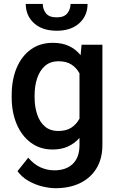

<svg xmlns="http://www.w3.org/2000/svg" viewBox="-20 -758 607 986"><path d="M40 -258.3V-268.6Q40 -349.1 65.7 -409.7Q91.3 -470.2 138.7 -504.2Q186 -538.1 251.5 -538.1Q299.8 -538.1 334.7 -521.5Q369.6 -504.9 394 -474.6L398.9 -528.3H505.9V-14.6Q505.9 56.6 475.6 106.4Q445.3 156.2 391.1 182.4Q336.9 208.5 265.6 208.5Q235.4 208.5 198.5 199.7Q161.6 190.9 127.2 171.6Q92.8 152.3 69.8 121.1L125 51.8Q153.3 85.4 187.5 101.1Q221.7 116.7 259.3 116.7Q319.3 116.7 353.8 83.5Q388.2 50.3 388.2 -12.2V-49.8Q363.3 -21.5 329.3 -5.9Q295.4 9.8 250.5 9.8Q186 9.8 138.7 -25.1Q91.3 -60.1 65.7 -120.6Q40 -181.2 40 -258.3ZM157.7 -268.6V-258.3Q157.7 -210.4 170.7 -171.1Q183.6 -131.8 210.4 -108.6Q237.3 -85.4 279.8 -85.4Q320.8 -85.4 346.9 -102.8Q373 -120.1 388.2 -148.9V-381.3Q373 -409.7 346.9 -426.5Q320.8 -443.4 280.8 -443.4Q238.3 -443.4 211.2 -419.7Q184.1 -396 170.9 -356.4Q157.7 -316.9 157.7 -268.6ZM342.3 -737.8H429.7Q429.7 -677.2 387 -638.7Q344.2 -600.1 271.5 -600.1Q197.8 -600.1 155 -638.7Q112.3 -677.2 112.3 -737.8H199.7Q199.7 -710.9 215.8 -689.9Q231.9 -668.9 271.5 -668.9Q309.6 -668.9 325.9 -689.9Q342.3 -710.9 342.3 -737.8Z"/></svg>

Font: Vazirmatn RD Medium
Style: Regular
Weight: 500
Designer: Saber Rastikerdar
Foundry: Saber Rastikerdar
Version: Version 33.003